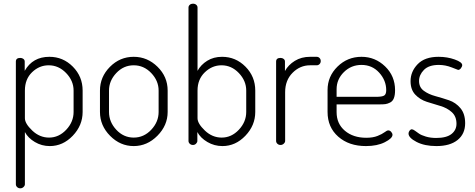

<svg xmlns="http://www.w3.org/2000/svg" viewBox="-20 -786 2578 1041"><path d="M90 -472Q100 -472 107 -466.5Q114 -461 114 -452V-402Q157 -478 248 -478Q322 -478 375 -424.5Q428 -371 428 -295V-179Q428 -106 374.5 -50Q321 6 250 6Q206 6 169 -16Q132 -38 115 -70V213Q115 221 107.5 228Q100 235 90 235Q80 235 73 228.5Q66 222 66 213V-452Q66 -472 90 -472ZM379 -179V-295Q379 -348 338.5 -390Q298 -432 244 -432Q193 -432 154 -394.5Q115 -357 115 -295V-145Q115 -116 155 -78Q195 -40 246 -40Q299 -40 339 -82.5Q379 -125 379 -179Z M705 -478Q779 -478 834 -424Q889 -370 889 -295V-179Q889 -106 833.5 -50Q778 6 705 6Q632 6 577 -49.5Q522 -105 522 -179V-295Q522 -369 576 -423.5Q630 -478 705 -478ZM840 -179V-295Q840 -348 800 -390Q760 -432 705 -432Q650 -432 610.5 -390Q571 -348 571 -295V-179Q571 -125 610.5 -82.5Q650 -40 705 -40Q760 -40 800 -82.5Q840 -125 840 -179Z M1026 -766Q1037 -766 1044 -760Q1051 -754 1051 -745V-402Q1069 -435 1103.5 -456.5Q1138 -478 1184 -478Q1258 -478 1311 -424.5Q1364 -371 1364 -295V-179Q1364 -106 1310.5 -50Q1257 6 1186 6Q1142 6 1104.5 -16Q1067 -38 1050 -70V-22Q1050 -14 1043 -7Q1036 0 1026 0Q1016 0 1009 -6.5Q1002 -13 1002 -22V-745Q1002 -754 1009 -760Q1016 -766 1026 -766ZM1315 -179V-295Q1315 -348 1275 -390Q1235 -432 1181 -432Q1130 -432 1090.5 -394Q1051 -356 1051 -295V-145Q1051 -116 1091 -78Q1131 -40 1182 -40Q1235 -40 1275 -82.5Q1315 -125 1315 -179Z M1697 -432H1661Q1607 -432 1566.5 -391.5Q1526 -351 1526 -286V-22Q1526 -14 1518.5 -7Q1511 0 1501 0Q1491 0 1484 -6.5Q1477 -13 1477 -22V-452Q1477 -472 1501 -472Q1511 -472 1518 -466.5Q1525 -461 1525 -452V-401Q1543 -434 1578.5 -456Q1614 -478 1661 -478H1697Q1706 -478 1712.5 -471.5Q1719 -465 1719 -455Q1719 -445 1712.5 -438.5Q1706 -432 1697 -432Z M1940 -478Q2014 -478 2068 -426Q2122 -374 2122 -297Q2122 -270 2115.5 -253.5Q2109 -237 2095 -230Q2081 -223 2069.5 -221.5Q2058 -220 2037 -220H1805V-178Q1805 -115 1850 -77Q1895 -39 1966 -39Q2002 -39 2027 -49Q2052 -59 2065 -69Q2078 -79 2085 -79Q2094 -79 2101 -71Q2108 -63 2108 -55Q2108 -36 2066.5 -15Q2025 6 1964 6Q1872 6 1814 -45Q1756 -96 1756 -179V-298Q1756 -372 1810 -425Q1864 -478 1940 -478ZM1805 -261H2018Q2052 -261 2063 -268Q2074 -275 2074 -297Q2074 -350 2036 -392Q1998 -434 1940 -434Q1884 -434 1844.5 -395Q1805 -356 1805 -302Z M2345 -38Q2401 -38 2428 -59.5Q2455 -81 2455 -115Q2455 -155 2429.5 -178Q2404 -201 2367.5 -211.5Q2331 -222 2294 -234Q2257 -246 2231.5 -273Q2206 -300 2206 -346Q2206 -398 2244.5 -438Q2283 -478 2358 -478Q2405 -478 2445.5 -463.5Q2486 -449 2486 -433Q2486 -425 2479 -416Q2472 -407 2464 -407Q2463 -407 2429 -420.5Q2395 -434 2359 -434Q2305 -434 2278.5 -407Q2252 -380 2252 -347Q2252 -313 2277.5 -294Q2303 -275 2340 -265Q2377 -255 2414 -242.5Q2451 -230 2476.5 -199.5Q2502 -169 2502 -118Q2502 -60 2461 -27Q2420 6 2346 6Q2282 6 2238.5 -16.5Q2195 -39 2195 -62Q2195 -70 2200.5 -77.5Q2206 -85 2213 -85Q2219 -85 2229.5 -77.5Q2240 -70 2252 -61.5Q2264 -53 2289 -45.5Q2314 -38 2345 -38Z"/></svg>

Font: Dosis
Style: Light
Weight: 300
Designer: Edgar Tolentino, Pablo Impallari, Igino Marini
Foundry: Edgar Tolentino, Pablo Impallari, Igino Marini
Version: Version 1.007